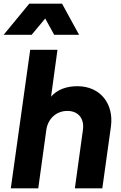

<svg xmlns="http://www.w3.org/2000/svg" viewBox="-42 -1029 661 1049"><path d="M17 0H167L211 -319C220 -382 267 -423 326 -423C385 -423 420 -382 411 -319L367 0H517L564 -337C581 -461 507 -558 381 -558C323 -558 272 -541 237 -501L272 -757H123ZM-22 -839H131L205 -928L254 -839H390L297 -1009H118Z"/></svg>

Font: Mluvka ExtraBold
Style: Italic
Weight: 800
Italic angle: -8°
Designer: Modified by Jiří Krblich, Original typeface by Gumpita Rahayu
Foundry: Gumpita Rahayu & Jiří Krblich
Version: Version 2.000;Glyphs 3.1.1 (3134)